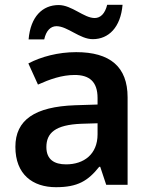

<svg xmlns="http://www.w3.org/2000/svg" viewBox="-20 -835 628 799"><path d="M99 -671H164C172 -708 191 -726 215 -726C261 -726 312 -672 366 -672C432 -672 482 -721 490 -815H426C417 -778 398 -760 374 -760C329 -760 279 -814 224 -814C157 -814 107 -766 99 -671ZM297 -618C222 -618 151 -599 98 -571L138 -483C187 -505 237 -523 291 -523C351 -523 386 -496 386 -427V-400L292 -397C125 -391 44 -336 44 -224C44 -109 116 -56 213 -56C303 -56 346 -82 393 -141H397L422 -66H511V-430C511 -558 437 -618 297 -618ZM320 -320 386 -322V-276C386 -193 329 -151 255 -151C206 -151 173 -171 173 -223C173 -281 209 -316 320 -320Z"/></svg>

Font: Noto Sans Malayalam UI SemiBold
Style: Regular
Weight: 600
Designer: Jelle Bosma - Monotype Design Team
Foundry: Monotype Imaging Inc.
Version: Version 2.104